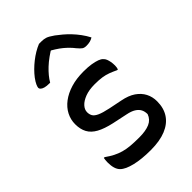

<svg xmlns="http://www.w3.org/2000/svg" viewBox="-241 -919 1032 1032"><g transform="rotate(-45 275.0 -403.5)"><path d="M282 -81Q331 -81 361 -94Q391 -107 402 -138Q402 -159 394 -174Q386 -189 368.5 -200Q351 -211 321 -217L236 -235Q182 -247 149.5 -265Q117 -283 102.5 -310Q88 -337 88 -375Q88 -410 104 -441Q120 -472 150.5 -495Q181 -518 223.5 -531Q266 -544 320 -544Q354 -544 378.5 -540Q403 -536 419 -530Q435 -524 442 -516Q450 -509 454 -499Q458 -489 460.5 -476Q463 -463 463 -447Q463 -441 462 -434Q461 -427 459 -421H453Q432 -431 412.5 -438.5Q393 -446 370 -449.5Q347 -453 314 -453Q271 -453 241 -441.5Q211 -430 195 -412.5Q179 -395 179 -375Q179 -359 186 -346.5Q193 -334 214.5 -324Q236 -314 279 -305L353 -290Q400 -281 429 -261Q458 -241 472.5 -213Q487 -185 487 -151Q487 -99 463 -63Q439 -27 392.5 -8Q346 11 278 11Q243 11 213 8Q183 5 158.5 -1Q134 -7 116.5 -15Q99 -23 88 -34Q77 -45 71.5 -63Q66 -81 66 -106Q66 -117 67 -124.5Q68 -132 69 -138H75Q99 -121 120.5 -110Q142 -99 165 -92.5Q188 -86 216 -83.5Q244 -81 282 -81ZM256 -818Q260 -818 264.5 -818Q269 -818 276 -818Q292 -818 306.5 -813.5Q321 -809 348 -790Q364 -778 382 -763Q400 -748 417.5 -729.5Q435 -711 451 -689.5Q467 -668 480 -643Q469 -636 457 -633Q445 -630 429 -630Q414 -630 405 -636Q396 -642 381 -660Q360 -687 331.5 -710.5Q303 -734 252 -761L309 -747H244L299 -762Q242 -729 206 -695Q170 -661 151 -628H145Q125 -628 112 -631.5Q99 -635 92.5 -641Q86 -647 86 -653Q86 -660 92 -673.5Q98 -687 112 -706Q125 -723 141.5 -739.5Q158 -756 177 -771Q196 -786 216 -798Q236 -810 256 -818Z"/></g></svg>

Font: Recursive Casual
Style: Regular
Weight: 400
Version: Version 1.047